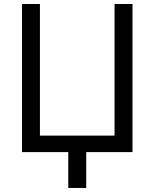

<svg xmlns="http://www.w3.org/2000/svg" viewBox="-20 -747 759 943"><path d="M88.1 0V-727.3H176.1V-81H542.6V-727.3H630.7V0H403.4V176.1H315.3V0Z"/></svg>

Font: Inter UI
Style: Regular
Weight: 400
Designer: Rasmus Andersson
Foundry: rsms
Version: 3.2;8d6f07862